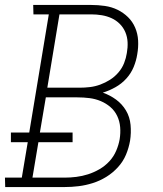

<svg xmlns="http://www.w3.org/2000/svg" viewBox="-36 -755 656 775"><path d="M-15 0 -16 -38H52L76 -181H8V-220H82L161 -697H99L98 -735H332Q360 -735 387.5 -731Q415 -727 438.5 -715.5Q462 -704 480.5 -686Q499 -668 509.5 -643.5Q520 -619 521.5 -591.5Q523 -564 518 -536Q514 -510 503.5 -484.5Q493 -459 474 -438Q455 -417 430 -403Q405 -389 379 -381Q408 -371 432.5 -353Q457 -335 472.5 -309Q488 -283 491 -251Q494 -219 489 -187Q484 -158 472.5 -130.5Q461 -103 440 -80Q419 -57 393 -41Q367 -25 338.5 -16Q310 -7 281.5 -3.5Q253 0 225 0ZM155 -401H285Q306 -401 327 -403.5Q348 -406 368.5 -413.5Q389 -421 408 -433Q427 -445 442 -462.5Q457 -480 465 -500.5Q473 -521 476 -541Q480 -563 479 -584.5Q478 -606 470 -625Q462 -644 447.5 -658.5Q433 -673 414.5 -681.5Q396 -690 375 -693.5Q354 -697 332 -697H204ZM95 -38H224Q248 -38 272 -41Q296 -44 319.5 -51.5Q343 -59 365.5 -72Q388 -85 405.5 -104Q423 -123 433 -146.5Q443 -170 447 -193Q451 -218 449 -242Q447 -266 437 -287Q427 -308 409.5 -323Q392 -338 370.5 -347Q349 -356 325 -359Q301 -362 276 -362H149L125 -220H257V-181H119Z"/></svg>

Font: Iosevka Etoile Extralight
Style: Italic
Weight: 200
Italic angle: -9°
Designer: Belleve Invis
Foundry: Belleve Invis
Version: Version 22.1.2; ttfautohint (v1.8.4)